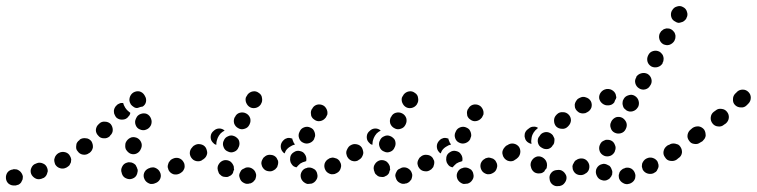

<svg xmlns="http://www.w3.org/2000/svg" viewBox="-40 -591 2550 647"><path d="M31 24Q34 19 36 14Q37 9 37 3Q36 -2 33 -7Q30 -12 26 -15Q22 -18 17 -20Q11 -21 6 -21Q5 -20 4 -20Q-7 -19 -14 -11Q-21 -2 -20 10Q-19 21 -11 28Q-2 35 10 34Q11 34 13 34Q18 33 23 31Q28 28 31 24ZM501 -6Q499 -12 496 -16Q493 -20 488 -23Q483 -26 478 -27Q472 -27 467 -26L465 -25Q454 -22 448 -13Q442 -3 445 8Q447 14 450 18Q453 22 458 25Q463 28 468 29Q474 29 479 28L481 27Q492 24 498 15Q504 5 501 -6ZM118 -4Q120 -9 121 -14Q121 -20 119 -25Q115 -36 105 -40Q94 -45 84 -41L82 -40Q71 -37 66 -26Q61 -16 65 -5Q67 0 71 4Q75 8 79 10Q84 13 90 13Q95 13 101 11L103 10Q108 9 112 5Q116 1 118 -4ZM371 -5Q370 -7 370 -9Q366 -19 372 -30Q377 -40 388 -43Q393 -45 398 -44Q404 -44 409 -41Q413 -39 417 -35Q420 -30 422 -25Q422 -25 422 -24Q423 -22 424 -19Q424 -16 424 -14Q423 -9 422 -5Q420 1 416 5Q412 9 406 11Q396 15 385 10Q375 6 371 -5ZM581 -23Q583 -28 582 -34Q582 -39 579 -44Q574 -54 563 -58Q552 -61 542 -56L540 -55Q535 -53 532 -48Q528 -44 527 -39Q525 -34 525 -28Q526 -23 528 -18Q533 -8 544 -4Q555 -1 565 -6L567 -7Q572 -10 576 -14Q579 -18 581 -23ZM199 -44Q200 -49 200 -54Q199 -60 196 -65Q191 -75 180 -78Q169 -81 159 -76L157 -75Q152 -72 149 -68Q145 -63 144 -58Q142 -53 143 -48Q144 -42 146 -37Q152 -27 163 -24Q173 -21 183 -26L185 -27Q190 -30 194 -34Q197 -39 199 -44ZM652 -92Q649 -97 644 -100Q639 -103 634 -103Q629 -104 623 -103Q618 -102 613 -99L612 -98Q602 -91 600 -80Q598 -69 605 -59Q608 -55 612 -52Q617 -49 622 -48Q628 -47 633 -48Q639 -49 643 -53L645 -54Q654 -60 656 -72Q658 -83 652 -92ZM268 -115Q265 -119 260 -122Q255 -125 250 -125Q244 -126 239 -125Q234 -124 229 -121L228 -119Q223 -116 220 -111Q217 -107 217 -101Q216 -96 217 -90Q218 -85 222 -81Q228 -72 239 -70Q251 -68 260 -75L262 -76Q271 -83 273 -94Q274 -105 268 -115ZM384 -88Q387 -83 391 -79Q395 -75 400 -73Q411 -69 421 -74Q431 -79 435 -90L436 -92Q440 -103 435 -113Q430 -123 420 -127Q414 -129 409 -129Q403 -129 398 -126Q394 -124 390 -120Q386 -116 384 -111L383 -109Q382 -104 382 -98Q382 -93 384 -88ZM333 -173Q325 -181 313 -181Q302 -182 294 -174L292 -172Q284 -165 283 -153Q283 -142 291 -134Q298 -125 310 -125Q321 -124 330 -132L331 -134Q340 -142 340 -153Q340 -164 333 -173ZM431 -155Q442 -150 452 -154Q463 -158 468 -168L469 -170Q473 -181 469 -191Q465 -202 455 -207Q445 -211 434 -207Q423 -203 419 -193L418 -191Q413 -181 417 -170Q421 -159 431 -155ZM399 -211Q397 -212 395 -214Q387 -220 382 -228L381 -230Q377 -236 375 -244Q368 -245 362 -242Q356 -240 352 -235L350 -233Q347 -229 345 -224Q343 -218 344 -213Q344 -208 347 -203Q349 -198 353 -194Q362 -187 373 -188Q384 -188 392 -197L393 -199Q396 -201 397 -204Q399 -207 399 -211ZM401 -239 400 -241Q394 -251 397 -262Q400 -273 409 -279Q419 -285 430 -283Q441 -280 447 -270L448 -268Q454 -259 452 -248Q450 -238 441 -232Q433 -231 426 -228Q424 -228 422 -227Q415 -227 410 -231Q405 -234 401 -239Z M1029 -5Q1028 -11 1025 -15Q1022 -20 1017 -22Q1012 -25 1007 -26Q1002 -27 996 -26L994 -25Q983 -23 977 -13Q971 -3 974 8Q975 13 979 18Q982 22 987 25Q991 28 997 29Q1002 29 1007 28H1009Q1020 25 1026 15Q1032 6 1029 -5ZM820 14Q822 9 823 3Q824 -2 822 -7Q819 -18 808 -24Q798 -29 788 -26L786 -25Q781 -23 776 -20Q772 -17 770 -12Q767 -7 766 -1Q766 4 768 9Q771 20 781 25Q791 31 802 27H804Q809 25 813 22Q817 18 820 14ZM707 2Q703 -1 699 -5Q696 -10 695 -15Q694 -16 694 -18Q691 -29 698 -39Q704 -48 715 -51Q726 -53 736 -47Q745 -40 748 -29Q748 -29 748 -29Q748 -27 748 -24Q749 -22 749 -20Q746 -14 745 -8Q742 -3 738 0Q733 3 728 5Q723 6 717 5Q712 5 707 2ZM1106 -45Q1104 -50 1100 -53Q1096 -57 1090 -58Q1085 -60 1080 -60Q1074 -59 1069 -57L1068 -56Q1058 -51 1054 -40Q1051 -29 1056 -19Q1058 -14 1063 -10Q1067 -7 1072 -5Q1077 -3 1083 -4Q1088 -4 1093 -7L1095 -8Q1105 -13 1108 -24Q1112 -35 1106 -45ZM897 -38Q898 -44 897 -49Q895 -54 892 -59Q885 -68 874 -69Q862 -71 853 -64L852 -63Q847 -60 845 -55Q842 -50 841 -45Q840 -39 842 -34Q843 -29 847 -24Q854 -15 865 -14Q876 -12 885 -19L887 -20Q891 -24 894 -28Q896 -33 897 -38ZM942 -39Q939 -43 938 -49Q937 -54 938 -59V-61Q940 -72 950 -78Q960 -85 971 -82Q976 -81 981 -78Q985 -75 988 -70Q991 -66 992 -60Q993 -55 992 -50V-48Q992 -48 992 -48Q992 -48 992 -48Q991 -48 991 -48L989 -47Q980 -45 972 -40Q965 -34 959 -27Q959 -27 959 -27Q959 -27 959 -27Q954 -28 949 -31Q945 -34 942 -39ZM1179 -92Q1172 -101 1161 -103Q1150 -105 1140 -99L1139 -98Q1134 -95 1131 -90Q1128 -85 1127 -80Q1126 -75 1128 -69Q1129 -64 1132 -60Q1135 -55 1140 -52Q1144 -49 1150 -48Q1155 -47 1160 -48Q1166 -49 1170 -53L1172 -54Q1181 -60 1183 -71Q1185 -83 1179 -92ZM658 -73Q659 -78 657 -84Q656 -89 653 -94Q647 -103 635 -105Q624 -107 615 -101L613 -100Q609 -97 606 -92Q603 -87 602 -82Q601 -77 602 -71Q603 -66 606 -61Q613 -52 624 -50Q635 -48 645 -54L646 -55Q651 -58 654 -63Q657 -68 658 -73ZM906 -98Q906 -103 908 -108Q910 -113 914 -117L916 -119Q921 -124 929 -126Q937 -127 945 -124Q945 -121 947 -117Q949 -110 954 -104Q945 -102 938 -97Q929 -92 923 -83Q921 -79 919 -74Q917 -75 916 -76Q915 -77 914 -78Q910 -82 908 -87Q906 -92 906 -98ZM729 -80Q739 -75 750 -80Q760 -84 764 -95L765 -97Q767 -102 767 -107Q767 -113 765 -118Q763 -123 759 -126Q755 -130 750 -132Q739 -137 729 -132Q718 -128 714 -117L713 -115Q709 -105 714 -94Q718 -84 729 -80ZM717 -151Q709 -158 699 -158Q689 -158 681 -151L680 -150Q671 -143 670 -132Q669 -120 676 -112Q679 -109 682 -106Q685 -104 689 -103Q689 -104 689 -105Q689 -115 693 -124V-125Q697 -134 703 -141Q709 -147 717 -151ZM982 -110Q992 -105 1003 -109Q1014 -113 1019 -123V-125Q1022 -130 1022 -135Q1022 -140 1020 -146Q1018 -151 1015 -155Q1011 -159 1006 -161Q996 -166 985 -162Q974 -158 970 -148L969 -146Q964 -136 968 -125Q972 -114 982 -110ZM763 -159Q773 -153 784 -157Q795 -160 800 -170L801 -172Q806 -182 803 -193Q799 -204 789 -209Q779 -214 768 -211Q757 -208 752 -197L751 -196Q746 -186 749 -175Q753 -164 763 -159ZM1008 -206Q1008 -200 1011 -196Q1014 -191 1019 -188Q1028 -181 1039 -183Q1050 -185 1057 -194L1058 -195Q1061 -200 1063 -205Q1064 -210 1063 -216Q1062 -221 1059 -226Q1056 -231 1052 -234Q1043 -240 1032 -239Q1020 -237 1014 -228L1013 -226Q1009 -222 1008 -216Q1007 -211 1008 -206ZM832 -278Q823 -285 812 -283Q801 -281 794 -272L793 -270Q790 -266 788 -261Q787 -255 788 -250Q789 -245 792 -240Q795 -235 799 -232Q808 -225 820 -227Q831 -229 838 -238L839 -240Q845 -249 843 -260Q842 -272 832 -278Z M1555 -5Q1554 -11 1551 -15Q1548 -20 1543 -22Q1538 -25 1533 -26Q1528 -27 1522 -26L1520 -25Q1509 -23 1503 -13Q1497 -3 1500 8Q1501 13 1505 18Q1508 22 1513 25Q1517 28 1523 29Q1528 29 1533 28H1535Q1546 25 1552 15Q1558 6 1555 -5ZM1346 14Q1348 9 1349 3Q1350 -2 1348 -7Q1345 -18 1334 -24Q1324 -29 1314 -26L1312 -25Q1307 -23 1302 -20Q1298 -17 1296 -12Q1293 -7 1292 -1Q1292 4 1294 9Q1297 20 1307 25Q1317 31 1328 27H1330Q1335 25 1339 22Q1343 18 1346 14ZM1233 2Q1229 -1 1225 -5Q1222 -10 1221 -15Q1220 -16 1220 -18Q1217 -29 1224 -39Q1230 -48 1241 -51Q1252 -53 1262 -47Q1271 -40 1274 -29Q1274 -29 1274 -29Q1274 -27 1274 -24Q1275 -22 1275 -20Q1272 -14 1271 -8Q1268 -3 1264 0Q1259 3 1254 5Q1249 6 1243 5Q1238 5 1233 2ZM1632 -45Q1630 -50 1626 -53Q1622 -57 1616 -58Q1611 -60 1606 -60Q1600 -59 1595 -57L1594 -56Q1584 -51 1580 -40Q1577 -29 1582 -19Q1584 -14 1589 -10Q1593 -7 1598 -5Q1603 -3 1609 -4Q1614 -4 1619 -7L1621 -8Q1631 -13 1634 -24Q1638 -35 1632 -45ZM1423 -38Q1424 -44 1423 -49Q1421 -54 1418 -59Q1411 -68 1400 -69Q1388 -71 1379 -64L1378 -63Q1373 -60 1371 -55Q1368 -50 1367 -45Q1366 -39 1368 -34Q1369 -29 1373 -24Q1380 -15 1391 -14Q1402 -12 1411 -19L1413 -20Q1417 -24 1420 -28Q1422 -33 1423 -38ZM1468 -39Q1465 -43 1464 -49Q1463 -54 1464 -59V-61Q1466 -72 1476 -78Q1486 -85 1497 -82Q1502 -81 1507 -78Q1511 -75 1514 -70Q1517 -66 1518 -60Q1519 -55 1518 -50V-48Q1518 -48 1518 -48Q1518 -48 1518 -48Q1517 -48 1517 -48L1515 -47Q1506 -45 1498 -40Q1491 -34 1485 -27Q1485 -27 1485 -27Q1485 -27 1485 -27Q1480 -28 1475 -31Q1471 -34 1468 -39ZM1705 -92Q1698 -101 1687 -103Q1676 -105 1666 -99L1665 -98Q1660 -95 1657 -90Q1654 -85 1653 -80Q1652 -75 1654 -69Q1655 -64 1658 -60Q1661 -55 1666 -52Q1670 -49 1676 -48Q1681 -47 1686 -48Q1692 -49 1696 -53L1698 -54Q1707 -60 1709 -71Q1711 -83 1705 -92ZM1184 -73Q1185 -78 1183 -84Q1182 -89 1179 -94Q1173 -103 1161 -105Q1150 -107 1141 -101L1139 -100Q1135 -97 1132 -92Q1129 -87 1128 -82Q1127 -77 1128 -71Q1129 -66 1132 -61Q1139 -52 1150 -50Q1161 -48 1171 -54L1172 -55Q1177 -58 1180 -63Q1183 -68 1184 -73ZM1432 -98Q1432 -103 1434 -108Q1436 -113 1440 -117L1442 -119Q1447 -124 1455 -126Q1463 -127 1471 -124Q1471 -121 1473 -117Q1475 -110 1480 -104Q1471 -102 1464 -97Q1455 -92 1449 -83Q1447 -79 1445 -74Q1443 -75 1442 -76Q1441 -77 1440 -78Q1436 -82 1434 -87Q1432 -92 1432 -98ZM1255 -80Q1265 -75 1276 -80Q1286 -84 1290 -95L1291 -97Q1293 -102 1293 -107Q1293 -113 1291 -118Q1289 -123 1285 -126Q1281 -130 1276 -132Q1265 -137 1255 -132Q1244 -128 1240 -117L1239 -115Q1235 -105 1240 -94Q1244 -84 1255 -80ZM1243 -151Q1235 -158 1225 -158Q1215 -158 1207 -151L1206 -150Q1197 -143 1196 -132Q1195 -120 1202 -112Q1205 -109 1208 -106Q1211 -104 1215 -103Q1215 -104 1215 -105Q1215 -115 1219 -124V-125Q1223 -134 1229 -141Q1235 -147 1243 -151ZM1508 -110Q1518 -105 1529 -109Q1540 -113 1545 -123V-125Q1548 -130 1548 -135Q1548 -140 1546 -146Q1544 -151 1541 -155Q1537 -159 1532 -161Q1522 -166 1511 -162Q1500 -158 1496 -148L1495 -146Q1490 -136 1494 -125Q1498 -114 1508 -110ZM1289 -159Q1299 -153 1310 -157Q1321 -160 1326 -170L1327 -172Q1332 -182 1329 -193Q1325 -204 1315 -209Q1305 -214 1294 -211Q1283 -208 1278 -197L1277 -196Q1272 -186 1275 -175Q1279 -164 1289 -159ZM1534 -206Q1534 -200 1537 -196Q1540 -191 1545 -188Q1554 -181 1565 -183Q1576 -185 1583 -194L1584 -195Q1587 -200 1589 -205Q1590 -210 1589 -216Q1588 -221 1585 -226Q1582 -231 1578 -234Q1569 -240 1558 -239Q1546 -237 1540 -228L1539 -226Q1535 -222 1534 -216Q1533 -211 1534 -206ZM1358 -278Q1349 -285 1338 -283Q1327 -281 1320 -272L1319 -270Q1316 -266 1314 -261Q1313 -255 1314 -250Q1315 -245 1318 -240Q1321 -235 1325 -232Q1334 -225 1346 -227Q1357 -229 1364 -238L1365 -240Q1371 -249 1369 -260Q1368 -272 1358 -278Z M1869 5Q1868 -1 1865 -5Q1862 -10 1858 -13Q1853 -17 1848 -18Q1843 -19 1837 -18Q1837 -18 1836 -18Q1824 -17 1817 -8Q1810 1 1812 12Q1813 24 1822 31Q1831 38 1842 36Q1844 36 1845 36Q1857 34 1863 25Q1870 16 1869 5ZM2098 15Q2101 10 2101 4Q2102 -1 2100 -6Q2097 -17 2087 -23Q2077 -28 2066 -25L2065 -24Q2059 -23 2055 -19Q2051 -16 2048 -11Q2046 -6 2045 -1Q2045 5 2046 10Q2050 21 2060 26Q2070 32 2081 28H2082Q2087 26 2091 23Q2096 19 2098 15ZM2009 14Q1999 20 1988 16Q1977 13 1972 3Q1971 2 1971 1Q1966 -9 1969 -20Q1973 -31 1983 -36Q1988 -38 1994 -39Q1999 -39 2004 -37Q2009 -35 2014 -32Q2018 -28 2020 -23Q2020 -23 2020 -23Q2022 -19 2023 -15Q2024 -11 2023 -7Q2023 -6 2023 -4Q2023 -4 2023 -3Q2023 -3 2022 -2Q2021 3 2017 7Q2014 12 2009 14ZM1940 -47Q1933 -56 1922 -57Q1910 -58 1901 -51L1899 -50Q1895 -46 1893 -41Q1890 -37 1889 -31Q1889 -26 1890 -21Q1892 -15 1895 -11Q1902 -2 1914 -1Q1925 0 1934 -7L1936 -8Q1945 -15 1946 -27Q1947 -38 1940 -47ZM2178 -25Q2180 -30 2179 -36Q2178 -41 2176 -46Q2170 -56 2159 -59Q2149 -62 2139 -57L2137 -56Q2133 -54 2129 -49Q2126 -45 2124 -40Q2123 -35 2123 -29Q2124 -24 2126 -19Q2132 -9 2143 -6Q2154 -3 2164 -8L2165 -9Q2170 -11 2173 -15Q2176 -20 2178 -25ZM1749 -29Q1749 -31 1748 -33Q1747 -44 1754 -53Q1761 -62 1772 -64Q1783 -65 1792 -58Q1801 -51 1803 -40Q1803 -39 1803 -38Q1804 -35 1803 -31Q1803 -28 1802 -24Q1801 -23 1800 -22Q1796 -18 1794 -13Q1791 -11 1788 -9Q1784 -7 1781 -7Q1769 -5 1760 -11Q1751 -18 1749 -29ZM2247 -93Q2243 -97 2239 -100Q2234 -103 2229 -104Q2223 -105 2218 -104Q2213 -103 2208 -100L2207 -99Q2198 -92 2196 -81Q2194 -70 2201 -61Q2204 -56 2208 -53Q2213 -50 2218 -49Q2224 -48 2229 -50Q2234 -51 2239 -54H2240Q2249 -61 2251 -72Q2253 -83 2247 -93ZM1709 -96Q1702 -105 1691 -107Q1680 -109 1670 -102L1666 -100Q1657 -93 1655 -82Q1653 -71 1659 -61Q1666 -52 1677 -50Q1688 -48 1698 -54L1702 -57Q1711 -64 1713 -75Q1715 -86 1709 -96ZM1996 -66Q2001 -64 2006 -64Q2012 -64 2017 -66Q2022 -68 2026 -72Q2030 -76 2032 -81V-82Q2037 -93 2032 -103Q2028 -114 2018 -118Q2013 -120 2007 -120Q2002 -121 1997 -118Q1992 -116 1988 -113Q1984 -109 1982 -104L1981 -102Q1977 -92 1981 -81Q1985 -71 1996 -66ZM1786 -93Q1795 -87 1807 -89Q1818 -92 1823 -102L1825 -104Q1828 -109 1828 -114Q1829 -120 1828 -125Q1826 -130 1823 -135Q1820 -139 1815 -142Q1805 -148 1794 -145Q1783 -142 1778 -132L1776 -130Q1770 -121 1773 -109Q1776 -98 1786 -93ZM1773 -160Q1766 -165 1757 -164Q1749 -164 1742 -158L1738 -155Q1734 -152 1731 -147Q1728 -142 1728 -137Q1727 -131 1729 -126Q1730 -121 1733 -117Q1737 -112 1741 -110Q1746 -107 1751 -106Q1749 -115 1751 -124Q1752 -134 1757 -142L1758 -144Q1763 -152 1771 -158Q1772 -159 1773 -160ZM2031 -144Q2041 -139 2052 -142Q2063 -145 2068 -155L2069 -157Q2074 -167 2071 -177Q2067 -188 2057 -194Q2047 -199 2036 -196Q2026 -192 2020 -182V-181Q2014 -171 2018 -160Q2021 -149 2031 -144ZM1834 -165Q1842 -157 1854 -157Q1865 -156 1873 -164L1875 -166Q1883 -174 1884 -185Q1884 -197 1876 -205Q1868 -213 1857 -213Q1845 -214 1837 -206L1835 -204Q1827 -196 1827 -185Q1827 -173 1834 -165ZM1911 -260Q1906 -258 1903 -253Q1900 -249 1898 -244Q1896 -239 1897 -233Q1897 -228 1900 -223Q1903 -218 1907 -215Q1911 -211 1916 -210Q1922 -208 1927 -209Q1933 -209 1937 -212L1939 -213Q1949 -218 1953 -229Q1956 -240 1951 -250Q1945 -260 1934 -263Q1924 -267 1913 -261ZM2059 -235Q2060 -230 2063 -226Q2067 -222 2071 -219Q2081 -213 2092 -216Q2103 -219 2109 -229L2110 -230Q2115 -240 2112 -251Q2109 -262 2099 -268Q2089 -274 2078 -270Q2067 -267 2062 -258L2061 -256Q2058 -252 2058 -246Q2057 -241 2059 -235ZM2012 -236H2010Q1999 -235 1990 -242Q1981 -249 1979 -260Q1978 -271 1985 -280Q1992 -289 2004 -291H2006Q2017 -292 2026 -285Q2035 -278 2036 -267Q2037 -265 2037 -263Q2037 -262 2036 -260V-259Q2032 -253 2030 -246Q2027 -242 2022 -239Q2018 -237 2012 -236ZM2114 -293Q2124 -287 2135 -290Q2146 -293 2151 -303L2152 -304Q2158 -314 2155 -325Q2152 -336 2142 -342Q2132 -347 2121 -344Q2110 -341 2104 -332V-330Q2098 -321 2101 -310Q2104 -299 2114 -293ZM2155 -367Q2165 -362 2176 -365Q2187 -368 2193 -378V-380Q2196 -384 2196 -390Q2197 -395 2195 -401Q2194 -406 2190 -410Q2187 -414 2182 -417Q2172 -422 2161 -419Q2150 -416 2145 -406L2144 -404Q2139 -394 2142 -383Q2145 -373 2155 -367ZM2195 -442Q2206 -437 2216 -440Q2227 -444 2233 -454V-455Q2236 -460 2236 -465Q2237 -471 2235 -476Q2234 -481 2230 -485Q2227 -489 2222 -492Q2217 -495 2212 -495Q2206 -496 2201 -494Q2196 -493 2192 -489Q2187 -486 2185 -481L2184 -480Q2179 -470 2182 -459Q2185 -448 2195 -442ZM2236 -518Q2240 -515 2246 -514Q2251 -514 2256 -516Q2262 -517 2266 -521Q2270 -524 2273 -529V-530Q2279 -540 2275 -551Q2272 -562 2262 -567Q2252 -573 2241 -569Q2230 -566 2225 -556L2224 -555Q2219 -545 2222 -534Q2225 -523 2236 -518Z M2253 -96Q2250 -101 2245 -104Q2240 -106 2235 -107Q2230 -108 2224 -107Q2219 -106 2215 -103L2208 -98Q2204 -95 2201 -90Q2198 -86 2197 -80Q2196 -75 2197 -70Q2198 -64 2202 -60Q2208 -50 2219 -49Q2231 -47 2240 -53L2246 -58Q2256 -64 2258 -76Q2259 -87 2253 -96ZM2338 -133Q2338 -139 2337 -144Q2336 -149 2333 -154Q2326 -163 2315 -165Q2303 -166 2294 -160L2288 -155Q2279 -148 2277 -137Q2275 -126 2282 -117Q2288 -107 2300 -106Q2311 -104 2320 -111L2327 -115Q2331 -119 2334 -123Q2337 -128 2338 -133ZM2410 -214Q2403 -223 2392 -224Q2380 -226 2372 -219L2365 -214Q2356 -207 2355 -195Q2354 -184 2361 -175Q2368 -166 2379 -165Q2391 -163 2400 -171L2406 -175Q2415 -183 2416 -194Q2417 -205 2410 -214ZM2482 -281Q2474 -289 2463 -289Q2451 -289 2443 -281Q2441 -278 2438 -276Q2430 -268 2430 -257Q2429 -245 2437 -237Q2445 -229 2457 -229Q2468 -228 2476 -236Q2479 -239 2482 -242Q2490 -250 2490 -262Q2490 -273 2482 -281Z"/></svg>

Font: FRB American Cursive Guidelines Dotted Ultra
Style: Bold Italic
Weight: 1000
Italic angle: -25°
Version: Version 2.0;Modular Font Editor K font №1